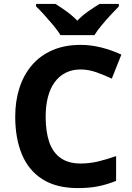

<svg xmlns="http://www.w3.org/2000/svg" viewBox="-20 -954 677 984"><path d="M393 -598Q350 -598 316.5 -581Q283 -564 260 -532.5Q237 -501 225.5 -456Q214 -411 214 -355Q214 -279 232.5 -225.5Q251 -172 291 -144Q331 -116 393 -116Q437 -116 480.5 -126Q524 -136 575 -154V-27Q528 -8 482 1Q436 10 379 10Q269 10 197.5 -35.5Q126 -81 92 -163.5Q58 -246 58 -356Q58 -437 80 -504.5Q102 -572 144.5 -621Q187 -670 249.5 -697Q312 -724 393 -724Q446 -724 499.5 -710.5Q553 -697 602 -674L553 -551Q513 -570 472.5 -584Q432 -598 393 -598ZM290 -774Q276 -797 253.5 -824Q231 -851 207.5 -877Q184 -903 165 -921V-934H264Q290 -918 320 -896.5Q350 -875 376 -848Q402 -875 433 -896.5Q464 -918 490 -934H589V-921Q571 -903 547 -877Q523 -851 500.5 -824Q478 -797 464 -774Z"/></svg>

Font: Noto Sans Malayalam
Style: Regular
Weight: 400
Designer: Jelle Bosma - Monotype Design Team
Foundry: Monotype Imaging Inc.
Version: Version 2.103